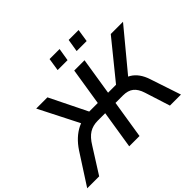

<svg xmlns="http://www.w3.org/2000/svg" viewBox="-211 -1182 1464 1464"><g transform="rotate(-45 521.5 -450.0)"><path d="M-24 0 136 -248Q165 -292 199 -323.5Q233 -355 271.5 -374Q310 -393 352 -398L303 -366L131 -705H252L409 -386L391 -403H493L541 -705H652L604 -403H705L676 -386L935 -705H1067L786 -366L740 -398Q782 -393 813.5 -374Q845 -355 867.5 -323.5Q890 -292 904 -249L987 0H868L803 -204Q786 -258 754.5 -283Q723 -308 669 -308H589L540 0H429L478 -308H398Q345 -308 306.5 -284Q268 -260 234 -204L105 0ZM659 -797 676 -900H783L767 -797ZM454 -797 470 -900H578L561 -797Z"/></g></svg>

Font: Nunito Sans 7pt SemiBold
Style: Italic
Weight: 600
Italic angle: -9°
Designer: Vernon Adams
Foundry: Vernon Adams
Version: Version 3.101;gftools[0.9.27]